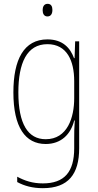

<svg xmlns="http://www.w3.org/2000/svg" viewBox="-20 -743 510 1004"><path d="M229 -723C209 -723 203 -706 203 -690C203 -672 210 -657 228 -657C246 -657 254 -671 254 -691C254 -707 249 -723 229 -723ZM228 -537C105 -537 50 -432 50 -260C50 -78 112 10 219 10C299 10 350 -40 368 -113H371C368 -72 368 -47 368 -14V32C368 156 317 216 204 216C150 216 109 202 70 181V209C107 229 150 241 204 241C338 241 394 167 394 32V-527H373L370 -439H367C348 -491 309 -537 228 -537ZM228 -512C331 -512 368 -424 368 -319V-229C368 -129 333 -15 219 -15C126 -15 76 -95 76 -260C76 -413 120 -512 228 -512Z"/></svg>

Font: Noto Sans Hebrew Condensed Thin
Style: Regular
Weight: 100
Width: 3
Designer: Monotype Design Team
Foundry: Monotype Imaging Inc.
Version: Version 2.004